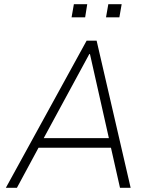

<svg xmlns="http://www.w3.org/2000/svg" viewBox="-20 -900 734 920"><path d="M8 0 395 -705H443L606 0H555L509 -204L537 -192H142L171 -204L61 0ZM408 -641 184 -228 166 -238H529L504 -228L411 -641ZM488 -817 499 -880H563L552 -817ZM323 -817 334 -880H398L388 -817Z"/></svg>

Font: Nunito Sans 7pt SemiCondensed ExtraLight
Style: Italic
Weight: 250
Width: 4
Italic angle: -9°
Designer: Vernon Adams
Foundry: Vernon Adams
Version: Version 3.101;gftools[0.9.27]